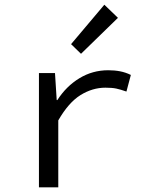

<svg xmlns="http://www.w3.org/2000/svg" viewBox="-20 -797 640 817"><path d="M145.7 0V-486.1H214L221.3 -371.2H224.1Q262 -430.1 317.9 -464.1Q373.8 -498.1 440.6 -498.1Q468 -498.1 491.3 -493.5Q514.6 -489 536.8 -478.1L518 -407.4Q492.8 -416.3 474.8 -420.1Q456.7 -423.9 428.5 -423.9Q373.5 -423.9 322.6 -392.4Q271.8 -360.9 228 -284.7V0ZM324.7 -568.1 282.4 -609.1 424 -776.9 481.9 -721.1Z"/></svg>

Font: Source Code Pro ExtraLight
Style: Regular
Weight: 200
Monospace: yes
Designer: Paul D. Hunt, Teo Tuominen
Foundry: Adobe
Version: Version 1.026;hotconv 1.1.0;makeotfexe 2.6.0